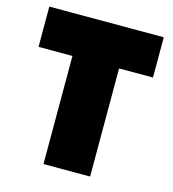

<svg xmlns="http://www.w3.org/2000/svg" viewBox="-105 -788 790 875"><g transform="rotate(15 290.0 -350.0)"><path d="M180 0V-510H20V-700H560V-510H400V0Z"/></g></svg>

Font: Tektur Black
Style: Regular
Weight: 900
Designer: Adam Jagosz
Foundry: Adam Jagosz
Version: Version 1.005;gftools[0.9.30]